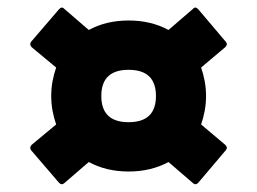

<svg xmlns="http://www.w3.org/2000/svg" viewBox="-20 -567 678 506"><path d="M149 -84Q142 -78 135 -86L62 -171Q57 -178 63 -185L128 -239Q122 -256 118.5 -275Q115 -294 115 -314Q115 -334 118.5 -353Q122 -372 128 -389L63 -443Q57 -450 62 -457L135 -542Q143 -551 149 -544L214 -488Q260 -513 319 -513Q378 -513 424 -488L489 -544Q495 -551 503 -542L575 -457Q581 -450 574 -443L510 -389Q516 -372 519.5 -353Q523 -334 523 -314Q523 -294 519.5 -275Q516 -256 510 -239L574 -185Q581 -178 575 -171L503 -86Q496 -78 489 -84L424 -140Q378 -115 319 -115Q260 -115 214 -140ZM319 -245Q391 -245 391 -314Q391 -383 319 -383Q247 -383 247 -314Q247 -245 319 -245Z"/></svg>

Font: Sofia Sans Black
Style: Regular
Weight: 900
Designer: Botio Nikoltchev, Ani Petrova
Foundry: lettersoup
Version: Version 4.100; ttfautohint (v1.8.3)